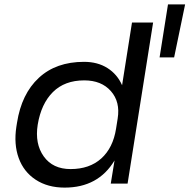

<svg xmlns="http://www.w3.org/2000/svg" viewBox="-20 -832 859 870"><path d="M769 -571.8H703.1L741.2 -812H818.8ZM272.9 18.1Q196.3 18.1 141.8 -17.6Q87.4 -53.2 64.7 -116Q42 -178.7 54.2 -257.8L57.1 -275.9Q77.6 -406.7 155.8 -479.2Q233.9 -551.8 360.8 -551.8Q422.4 -551.8 466.8 -523.7Q511.2 -495.6 533.2 -445.8L578.1 -730H673.8L558.1 0H481.9L499 -105Q425.3 18.1 272.9 18.1ZM299.8 -65.9Q385.7 -65.9 439 -114Q492.2 -162.1 505.9 -249L513.2 -294.9Q525.4 -370.6 482.4 -419.2Q439.5 -467.8 361.8 -467.8Q272.9 -467.8 219.7 -414.8Q166.5 -361.8 150.9 -267.1Q137.2 -180.7 178.2 -123.3Q219.2 -65.9 299.8 -65.9Z"/></svg>

Font: Sora Italic
Style: Regular
Weight: 400
Designer: Jonathan Barnbrook, Julián Moncada
Foundry: Barnbrook Fonts
Version: Version 2.000